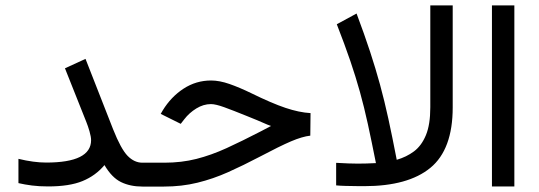

<svg xmlns="http://www.w3.org/2000/svg" viewBox="-20 -687 1986 707"><path d="M47.9 -102.1Q104.5 -88.4 149.9 -88.4Q315.4 -88.4 315.4 -170.9Q315.4 -183.1 309.6 -203.4Q303.7 -223.6 297.9 -237.8L219.2 -435.5L294.9 -470.2L396.5 -210.9Q425.3 -138.2 450 -113Q474.6 -87.9 504.4 -87.9H524.9V0H504.4Q459.5 0 425.5 -16.6Q391.6 -33.2 364.7 -79.1Q332 -40 283.9 -20.3Q235.8 -0.5 157.2 -0.5Q124 -0.5 97.7 -3.9Q71.3 -7.3 47.9 -12.7Z M505.4 0V-87.9H585Q648.4 -87.9 703.1 -101.8Q757.8 -115.7 814.5 -141.6Q871.1 -167.5 939.9 -203.1L978 -223.1Q967.3 -226.6 950.7 -234.1Q934.1 -241.7 887.7 -260.3Q838.4 -280.3 806.2 -292Q773.9 -303.7 756.8 -303.7Q729 -303.7 702.9 -287.6Q676.8 -271.5 658.7 -248L645.5 -231L571.8 -267.6L579.1 -280.3Q609.9 -330.6 656 -360.6Q702.1 -390.6 757.3 -390.6Q788.1 -390.6 825.2 -377.7Q862.3 -364.7 905.3 -343.8Q981 -306.6 1031.2 -289.8Q1081.5 -272.9 1123.5 -270.5L1122.6 -187.5Q1092.8 -184.1 1051.5 -166.5Q1010.3 -148.9 935.5 -109.4Q876 -78.1 820.3 -53.2Q764.6 -28.3 707 -14.2Q649.4 0 583.5 0Z M1364.3 -86.4Q1348.1 -168 1334.5 -230.5Q1320.8 -293 1305.4 -348.4Q1290 -403.8 1269.8 -463.1Q1249.5 -522.5 1220.2 -597.7L1293 -637.2Q1322.3 -559.1 1342.8 -496.6Q1363.3 -434.1 1379.4 -375.2Q1395.5 -316.4 1409.9 -250.5Q1424.3 -184.6 1440.9 -98.6Q1476.6 -108.9 1504.4 -129.6Q1532.2 -150.4 1548.3 -189.2Q1564.5 -228 1564.5 -292V-667H1647V-291.5Q1647 -136.7 1564.9 -69.1Q1482.9 -1.5 1320.8 -1.5Q1313.5 -1.5 1293.9 -1.7Q1274.4 -2 1253.2 -2.4Q1231.9 -2.9 1217.8 -4.4V-87.4Q1243.2 -85.9 1263.2 -85.2Q1283.2 -84.5 1297.4 -84.5Q1328.1 -84.5 1364.3 -86.4Z M1791.5 -667H1874V-0.5H1791.5Z"/></svg>

Font: Vazir WOL-UI
Style: Regular-WOL-UI
Weight: 400
Designer: Saber Rastikerdar
Foundry: Saber Rastikerdar
Version: Version 30.1.0